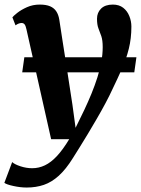

<svg xmlns="http://www.w3.org/2000/svg" viewBox="-52 -588 632 860"><path d="M66.5 -456.5Q63 -473 58 -479Q53 -485 45 -485Q38.5 -485 31.8 -482.5Q25 -480 17.5 -474.5L3.5 -510.5Q8 -516.5 25.2 -530.2Q42.5 -544 68.8 -555.8Q95 -567.5 126 -567.5Q154.5 -567.5 172.5 -559.8Q190.5 -552 200.2 -537Q210 -522 213.5 -500.5Q220.5 -452.5 228.2 -404.8Q236 -357 243.2 -309.2Q250.5 -261.5 257.8 -214Q265 -166.5 272.5 -118.5L286.5 -15.5L325.5 -95.5Q343 -132.5 358 -169.2Q373 -206 384.2 -241.2Q395.5 -276.5 401.8 -310.8Q408 -345 408 -377Q408 -408 401.8 -426Q395.5 -444 389 -460.5Q382.5 -477 382.5 -504Q382.5 -531.5 400.8 -549.5Q419 -567.5 453.5 -567.5Q481.5 -567.5 499.8 -553.2Q518 -539 527.2 -516.2Q536.5 -493.5 536.5 -469Q536.5 -416 525 -369.8Q513.5 -323.5 494 -279.5Q474.5 -235.5 451.5 -188Q438.5 -159.5 420.5 -125.8Q402.5 -92 382 -56.8Q361.5 -21.5 341.5 11.8Q321.5 45 304 73Q286.5 101 274.5 120Q243.5 170 211.5 199Q179.5 228 144.5 240Q109.5 252 67.5 252Q39.5 252 8.5 245.2Q-22.5 238.5 -32.5 231L2.5 138Q13 148 39.5 156.8Q66 165.5 92 165.5Q122 165.5 149.2 152.5Q176.5 139.5 203.2 110.8Q230 82 258 35.5H177ZM559 -331.5 549.5 -264H47.5L57 -331.5Z"/></svg>

Font: Merriweather ExtraBold
Style: Italic
Weight: 800
Italic angle: -7.8°
Version: Version 2.101